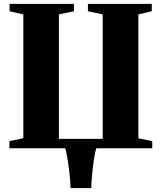

<svg xmlns="http://www.w3.org/2000/svg" viewBox="-20 -763 832 988"><path d="M449.5 205H343Q343 189 341.2 165.8Q339.5 142.5 336.2 116.5Q333 90.5 329.2 66.2Q325.5 42 321.8 24.2Q318 6.5 315.5 0H28.5V-36.5L100 -52V-689L29.5 -705V-743H360.5V-705L283 -689V-48.5H508.5V-689L432.5 -705V-743H761V-705L692 -689V-51.5L763.5 -36.5V0H475.5Q471.5 12 467 36.2Q462.5 60.5 458.8 90.8Q455 121 452.5 151.2Q450 181.5 449.5 205Z"/></svg>

Font: Merriweather 96pt Black
Style: Regular
Weight: 900
Version: Version 2.100